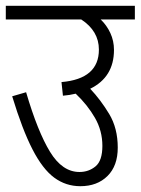

<svg xmlns="http://www.w3.org/2000/svg" viewBox="-20 -642 485 662"><path d="M0 -622H445V-575H327Q348 -555 360.5 -528Q373 -501 373 -470Q373 -376 291 -336Q327 -298 356.5 -249Q386 -200 386 -133Q386 -70 350.5 -35Q315 0 257 0Q207 0 167 -29.5Q127 -59 92 -127Q57 -195 22 -310L70 -324Q110 -188 152.5 -118.5Q195 -49 254 -49Q286 -49 309.5 -68.5Q333 -88 333 -139Q333 -191 307.5 -235.5Q282 -280 241 -319Q221 -314 197 -312L192 -359Q321 -370 321 -471Q321 -535 260 -575H0Z"/></svg>

Font: Noto Sans Condensed Light
Style: Regular
Weight: 300
Width: 3
Designer: Monotype Design Team
Foundry: Monotype Imaging Inc.
Version: Version 2.013; ttfautohint (v1.8.4.7-5d5b)